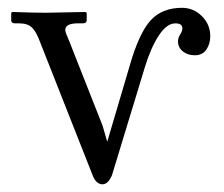

<svg xmlns="http://www.w3.org/2000/svg" viewBox="-20 -462 577 494"><path d="M431.2 -401.9Q409.2 -401.9 388.7 -370.8Q368.2 -339.8 353 -290L268.1 -11.2Q258.3 11.7 244.1 12.2Q228 12.2 219.2 -8.8L83 -354Q73.2 -380.9 62 -391.4Q50.8 -401.9 29.8 -401.9H19Q9.3 -401.9 8.8 -409.2V-429.2L12.2 -431.2Q65.4 -429.2 99.1 -429.2L199.2 -431.2L203.1 -429.2V-410.2Q203.1 -402.3 193.8 -401.9H176.8Q147.9 -400.9 147.9 -384.8Q147.9 -378.9 158.2 -356L244.1 -138.2L255.9 -97.2L314 -293.9Q337.9 -377 367.4 -409.4Q397 -441.9 448.2 -441.9Q478 -441.9 499.5 -420.4Q521 -398.9 521 -369.1Q521 -349.1 511 -334.5Q501 -319.8 481 -319.8Q462.9 -319.8 450.4 -329.8Q438 -339.8 438 -356Q438 -364.7 443.6 -373.3Q449.2 -381.8 449.2 -389.2Q449.2 -401.9 431.2 -401.9Z"/></svg>

Font: Linux Libertine Capitals
Style: Small Caps
Weight: 400
Designer: Philipp H. Poll
Foundry: Philipp H. Poll
Version: Version 5.1.3